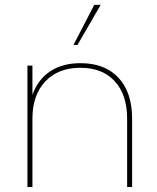

<svg xmlns="http://www.w3.org/2000/svg" viewBox="-20 -752 632 772"><path d="M291.5 -571.3H275.4L358.9 -732.4H384.8ZM511.2 0H491.2V-274.9Q491.2 -371.1 441.4 -425.3Q391.6 -479.5 303.2 -479.5Q213.9 -479.5 162.1 -424.6Q110.4 -369.6 110.4 -274.9V0H90.3V-488.3H110.4V-371.1Q133.3 -433.6 182.6 -465.8Q231.9 -498 303.7 -498Q401.9 -498 456.5 -439.2Q511.2 -380.4 511.2 -274.9Z"/></svg>

Font: Kumbh Sans Thin
Style: Regular
Weight: 250
Version: Version 1.004